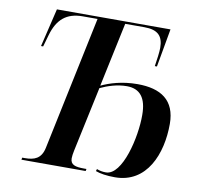

<svg xmlns="http://www.w3.org/2000/svg" viewBox="-80 -799 935 889"><g transform="rotate(10 388.0 -354.5)"><path d="M516 5C666 5 724 -141 724 -282C724 -394 655 -438 545 -438C472 -438 414 -419 376 -401L440 -703H530C594 -703 619 -677 619 -621C619 -602 614 -565 609 -534H619L651 -714H117L74 -534H84L100 -590C122 -666 164 -703 240 -703H310L178 -74C167 -21 134 -10 90 -10H78L76 0H378L380 -10H369C328 -10 304 -16 304 -47C304 -56 306 -70 309 -84L374 -389C408 -405 452 -420 498 -420C561 -420 591 -380 591 -301C592 -198 549 -10 471 -10C454 -10 441 -13 428 -18L425 -8C446 0 477 5 516 5Z"/></g></svg>

Font: Noto Serif Display SemiCondensed SemiBold
Style: Italic
Weight: 600
Width: 4
Italic angle: -12°
Designer: Monotype Design Team
Foundry: Monotype Imaging Inc.
Version: Version 2.009